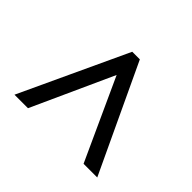

<svg xmlns="http://www.w3.org/2000/svg" viewBox="-110 -874 784 784"><g transform="rotate(45 282.5 -482.0)"><path d="M43 -250 259 -714H303L521 -250H442L281 -602L121 -250Z"/></g></svg>

Font: Noto Serif Hentaigana EL
Style: Regular
Weight: 400
Designer: Kazuhiro Yamada
Foundry: nipponia
Version: Version 1.000